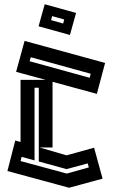

<svg xmlns="http://www.w3.org/2000/svg" viewBox="-20 -867 531 906"><path d="M15 -60 52 -204 77 -197V-490H196L56 -528L96 -674L476 -570L437 -424L228 -481V-171H167L294 -134L424 -170L464 -24L306 19ZM120 -578 403 -500 408 -519 125 -597ZM77 -107 295 -48 399 -77 394 -96 294 -69 163 -105V-453H143V-110L82 -127ZM310 -702 162 -743 191 -847 339 -806ZM221 -772 278 -756 283 -775 226 -791Z"/></svg>

Font: Blaka Hollow
Style: Regular
Weight: 400
Designer: Mohamed Gaber
Foundry: Kief Type Foundry
Version: Version 1.003; ttfautohint (v1.8.4.7-5d5b)